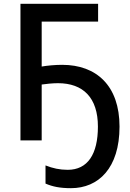

<svg xmlns="http://www.w3.org/2000/svg" viewBox="-20 -734 681 1004"><path d="M283 -299C415 -299 492 -223 492 -72C492 73 438 154 334 154C292 154 256 146 218 131V226C255 242 294 250 351 250C495 250 605 145 605 -72C605 -285 485 -395 305 -395C268 -395 226 -391 198 -386V-621H493V-714H87V0H198V-292C218 -295 255 -299 283 -299Z"/></svg>

Font: Noto Sans Thai Medium
Style: Regular
Weight: 500
Designer: Monotype Design Team
Foundry: Monotype Imaging Inc.
Version: Version 1.901